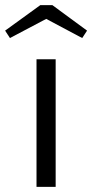

<svg xmlns="http://www.w3.org/2000/svg" viewBox="-66 -732 361 752"><path d="M77 0V-500H152V0ZM92 -712H139L275 -612L256 -583L115 -658L-27 -583L-46 -612Z"/></svg>

Font: Gudea
Style: Regular
Weight: 400
Designer: Agustina Mingote
Foundry: Agustina Mingote
Version: Version 1.002